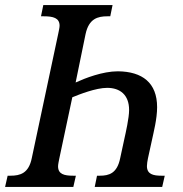

<svg xmlns="http://www.w3.org/2000/svg" viewBox="-39 -734 719 754"><path d="M-19 0H249L259 -44H248C213 -44 189 -50 189 -81C189 -88 192 -102 194 -112L245 -352C272 -363 337 -389 382 -389C432 -389 468 -362 468 -302C468 -271 455 -214 449 -187L433 -113C421 -53 389 -44 353 -44H342L333 0H598L608 -44H595C562 -44 538 -50 538 -82C538 -89 540 -103 542 -112L558 -185C564 -214 578 -267 578 -313C578 -409 520 -453 424 -454C364 -454 295 -427 258 -410L297 -600C310 -661 345 -670 383 -670H394L403 -714H131L122 -670H133C169 -670 195 -664 195 -633C195 -626 192 -613 190 -603L86 -114C74 -53 40 -44 2 -44H-9Z"/></svg>

Font: Noto Serif Condensed Medium
Style: Italic
Weight: 500
Width: 3
Italic angle: -12°
Designer: Monotype Design Team
Foundry: Monotype Imaging Inc.
Version: Version 2.013